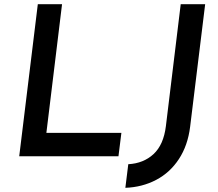

<svg xmlns="http://www.w3.org/2000/svg" viewBox="-20 -748 1042 919"><path d="M277 -728 202 -112H561L547 0H72L161 -728ZM580 151 594 38Q667 34 715 -10.5Q763 -55 774 -144L845 -728H962L890 -141Q879 -52 836.5 13Q794 78 727.5 113Q661 148 580 151Z"/></svg>

Font: Josefin Sans SemiBold
Style: Italic
Weight: 600
Italic angle: -7°
Designer: Santiago Orozco
Foundry: Typemade
Version: Version 2.000